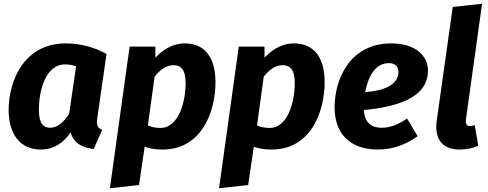

<svg xmlns="http://www.w3.org/2000/svg" viewBox="-20 -779 2595 1022"><path d="M330 -548C106 -548 26 -346 26 -194C26 -66 86 17 198 17C269 17 319 -21 356 -74C372 -17 421 9 479 14L524 -88C495 -99 494 -117 498 -152L547 -492C478 -530 403 -548 330 -548ZM326 -436C349 -436 365 -433 385 -426L348 -173C318 -127 285 -99 247 -99C212 -99 187 -120 187 -195C187 -298 223 -436 326 -436Z M565 223 720 206 750 2C772 10 801 17 845 17C1056 17 1127 -188 1127 -341C1127 -473 1071 -548 963 -548C915 -548 861 -529 807 -472V-531H670ZM834 -98C807 -98 787 -103 767 -111L803 -371C833 -409 866 -432 904 -432C940 -432 968 -412 968 -338C968 -238 932 -98 834 -98Z M1146 223 1301 206 1331 2C1353 10 1382 17 1426 17C1637 17 1708 -188 1708 -341C1708 -473 1652 -548 1544 -548C1496 -548 1442 -529 1388 -472V-531H1251ZM1415 -98C1388 -98 1368 -103 1348 -111L1384 -371C1414 -409 1447 -432 1485 -432C1521 -432 1549 -412 1549 -338C1549 -238 1513 -98 1415 -98Z M2258 -403C2258 -483 2191 -548 2062 -548C1839 -548 1761 -352 1761 -208C1761 -73 1837 17 1992 17C2074 17 2145 -12 2203 -54L2147 -148C2098 -115 2057 -99 2012 -99C1960 -99 1921 -122 1917 -193C2084 -210 2258 -254 2258 -403ZM1924 -289C1938 -365 1974 -443 2050 -443C2089 -443 2101 -418 2101 -396C2101 -346 2057 -298 1924 -289Z M2546 -759 2390 -742 2305 -139C2290 -37 2337 17 2426 17C2460 17 2497 10 2526 -3L2507 -113C2498 -110 2490 -108 2481 -108C2465 -108 2457 -117 2460 -143Z"/></svg>

Font: Fira Sans
Style: Bold Italic
Weight: 700
Italic angle: -8°
Designer: bBox Type GmbH & Carrois Corporate GbR & Edenspiekermann AG
Foundry: bBox Type GmbH & Carrois Corporate GbR & Edenspiekermann AG
Version: Version 4.301;PS 004.301;hotconv 1.0.88;makeotf.lib2.5.64775